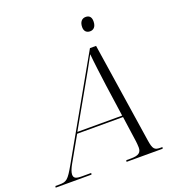

<svg xmlns="http://www.w3.org/2000/svg" viewBox="-219 -1023 1052 1148"><g transform="rotate(-20 307.0 -449.0)"><path d="M452 -808C471 -808 491 -820 491 -858C491 -887 476 -898 455 -898C431 -898 415 -880 415 -847C415 -820 431 -808 452 -808ZM-62 0H166L168 -10H110C70 -10 57 -17 57 -40C57 -54 66 -78 80 -102L169 -259H461L484 -96C485 -88 487 -69 487 -56C487 -24 470 -10 421 -10H391L389 0H619L621 -10H608C571 -10 561 -19 552 -79L455 -714H416L67 -98C22 -19 11 -10 -34 -10H-60ZM300 -491C344 -569 381 -633 405 -679C409 -632 422 -532 430 -473L459 -269H174Z"/></g></svg>

Font: Noto Serif Display Light
Style: Italic
Weight: 300
Italic angle: -12°
Designer: Monotype Design Team
Foundry: Monotype Imaging Inc.
Version: Version 2.009